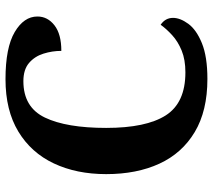

<svg xmlns="http://www.w3.org/2000/svg" viewBox="-58 -706 774 698"><g transform="rotate(-90 329.0 -357.0)"><path d="M391 10Q275 10 198 -36Q121 -82 83 -164.5Q45 -247 45 -358Q45 -466 84 -548.5Q123 -631 200 -677.5Q277 -724 390 -724Q505 -724 561.5 -690.5Q618 -657 618 -608Q618 -571 586 -546Q554 -521 493 -521Q493 -554 483 -586Q473 -618 449 -638.5Q425 -659 383 -659Q288 -659 250.5 -580.5Q213 -502 213 -358Q213 -213 258.5 -141.5Q304 -70 415 -70Q461 -70 494 -83.5Q527 -97 550 -118Q573 -139 588 -160Q613 -143 613 -115Q613 -89 591.5 -59.5Q570 -30 521 -10Q472 10 391 10Z"/></g></svg>

Font: Noto Serif
Style: Bold
Weight: 700
Designer: Monotype Design Team
Foundry: Monotype Imaging Inc.
Version: Version 2.014